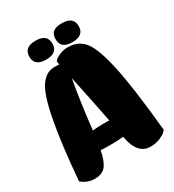

<svg xmlns="http://www.w3.org/2000/svg" viewBox="-200 -954 967 1067"><g transform="rotate(-30 284.0 -420.5)"><path d="M290 -780Q290 -813 308.5 -827Q327 -841 364 -841Q438 -841 438 -780.5Q438 -720 364 -720Q290 -720 290 -780ZM189 -830Q263 -830 263 -769.5Q263 -709 189 -709Q115 -709 115 -769.5Q115 -830 189 -830ZM344 -124Q309 -120 260.5 -120Q212 -120 199 -123Q186 -56 162.5 -28Q139 0 92 0Q69 0 48 -8Q27 -16 18 -24L8 -32Q47 -502 118 -600Q144 -634 166 -642.5Q188 -651 207 -651Q226 -651 231 -650.5Q236 -650 238 -650L234 -670Q237 -674 242.5 -680.5Q248 -687 272 -698Q296 -709 328 -709Q394 -709 432.5 -659.5Q471 -610 501.5 -467.5Q532 -325 559 -45Q555 -40 547.5 -32.5Q540 -25 513.5 -12.5Q487 0 449 0Q366 0 344 -124ZM323 -241Q287 -423 260 -549Q235 -411 216 -238Q248 -242 283 -242Q318 -242 323 -241Z"/></g></svg>

Font: Chela One Cyrilic
Style: Regular
Weight: 400
Designer: Miguel Hernandez
Foundry: LatinoType
Version: Version 1.001